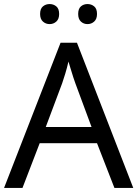

<svg xmlns="http://www.w3.org/2000/svg" viewBox="-20 -928 679 948"><path d="M545 0 459 -221H176L91 0H0L279 -717H360L638 0ZM352 -517Q349 -525 342 -546Q335 -567 328.5 -589.5Q322 -612 318 -624Q311 -593 302 -563.5Q293 -534 287 -517L206 -301H432ZM178 -859Q178 -885 192 -896.5Q206 -908 225 -908Q244 -908 258 -896.5Q272 -885 272 -859Q272 -834 258 -821.5Q244 -809 225 -809Q206 -809 192 -821.5Q178 -834 178 -859ZM366 -859Q366 -885 379.5 -896.5Q393 -908 412 -908Q431 -908 445 -896.5Q459 -885 459 -859Q459 -834 445 -821.5Q431 -809 412 -809Q393 -809 379.5 -821.5Q366 -834 366 -859Z"/></svg>

Font: Noto Sans Samaritan
Style: Regular
Weight: 400
Designer: Monotype Design Team
Foundry: Monotype Imaging Inc.
Version: Version 2.001; ttfautohint (v1.8.4.7-5d5b)